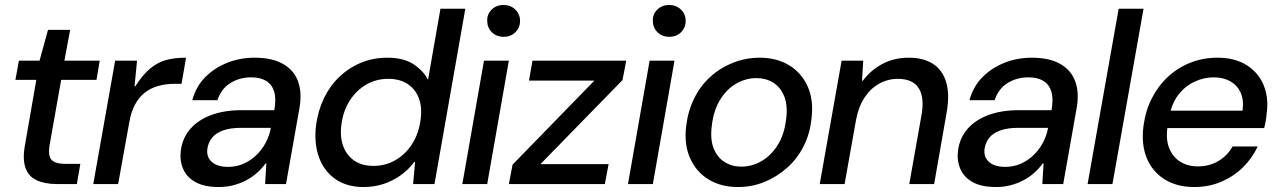

<svg xmlns="http://www.w3.org/2000/svg" viewBox="-20 -740 5134 772"><path d="M209 0Q160 0 127 -15.5Q94 -31 82 -66.5Q70 -102 81 -160L126 -419H42L56 -496H139L173 -620H262L239 -496H381L368 -419H226L180 -160Q172 -114 187 -97.5Q202 -81 245 -81H303L289 0Z M355 0 443 -496H531L521 -393H524Q555 -441 585 -465.5Q615 -490 649 -499Q683 -508 728 -508L710 -403H683Q646 -403 615 -394Q584 -385 561 -366.5Q538 -348 522.5 -319Q507 -290 500 -249L455 0Z M860 12Q801 12 765.5 -8Q730 -28 716 -61.5Q702 -95 707 -135Q714 -186 745.5 -222Q777 -258 829.5 -277.5Q882 -297 952 -297H1083Q1091 -342 1082.5 -371Q1074 -400 1050.5 -414.5Q1027 -429 990 -429Q944 -429 907 -406.5Q870 -384 854 -337H753Q768 -392 805 -429.5Q842 -467 893.5 -487.5Q945 -508 1004 -508Q1074 -508 1118 -483Q1162 -458 1178.5 -412.5Q1195 -367 1184 -305L1130 0H1046L1051 -83H1048Q1031 -60 1010.5 -42.5Q990 -25 966 -13Q942 -1 915.5 5.5Q889 12 860 12ZM897 -69Q931 -69 960 -82Q989 -95 1011.5 -117Q1034 -139 1049 -167.5Q1064 -196 1069 -226H949Q906 -226 877 -215.5Q848 -205 833 -186.5Q818 -168 814 -143Q809 -109 831.5 -89Q854 -69 897 -69Z M1442 12Q1373 12 1327 -21Q1281 -54 1261.5 -110.5Q1242 -167 1251 -238Q1259 -296 1282.5 -345Q1306 -394 1344 -430.5Q1382 -467 1431 -487.5Q1480 -508 1538 -508Q1603 -508 1643 -481.5Q1683 -455 1701 -419L1751 -705H1851L1727 0H1641L1649 -89H1646Q1622 -57 1590 -34.5Q1558 -12 1521 0Q1484 12 1442 12ZM1482 -73Q1531 -73 1571.5 -97Q1612 -121 1638 -162.5Q1664 -204 1671 -258Q1678 -307 1664.5 -344Q1651 -381 1619.5 -402Q1588 -423 1541 -423Q1492 -423 1452 -399.5Q1412 -376 1386 -335Q1360 -294 1353 -241Q1346 -191 1359.5 -153.5Q1373 -116 1404 -94.5Q1435 -73 1482 -73Z M1839 0 1926 -496H2026L1939 0ZM2005 -592Q1976 -592 1957.5 -610.5Q1939 -629 1939 -656Q1938 -683 1957 -701.5Q1976 -720 2005 -720Q2033 -720 2052 -701.5Q2071 -683 2071 -656Q2071 -629 2052.5 -610.5Q2034 -592 2005 -592Z M2026 0 2041 -78 2370 -416H2107L2121 -496H2498L2483 -418L2153 -80H2427L2412 0Z M2505 0 2592 -496H2692L2605 0ZM2671 -592Q2642 -592 2623.5 -610.5Q2605 -629 2605 -656Q2604 -683 2623 -701.5Q2642 -720 2671 -720Q2699 -720 2718 -701.5Q2737 -683 2737 -656Q2737 -629 2718.5 -610.5Q2700 -592 2671 -592Z M2947 12Q2879 12 2829 -18.5Q2779 -49 2754.5 -104.5Q2730 -160 2739 -233Q2746 -293 2771 -344Q2796 -395 2836.5 -431.5Q2877 -468 2928 -488Q2979 -508 3035 -508Q3103 -508 3153 -477.5Q3203 -447 3227.5 -392.5Q3252 -338 3243 -264Q3237 -203 3211.5 -152.5Q3186 -102 3145 -65.5Q3104 -29 3054 -8.5Q3004 12 2947 12ZM2960 -70Q3004 -70 3042.5 -92.5Q3081 -115 3107.5 -157.5Q3134 -200 3141 -262Q3148 -316 3133 -353Q3118 -390 3088.5 -408Q3059 -426 3022 -426Q2979 -426 2940.5 -404Q2902 -382 2875.5 -339Q2849 -296 2842 -234Q2835 -180 2849.5 -143.5Q2864 -107 2893.5 -88.5Q2923 -70 2960 -70Z M3276 0 3364 -496H3451L3446 -415H3449Q3481 -458 3528 -483Q3575 -508 3634 -508Q3694 -508 3732.5 -482.5Q3771 -457 3785 -407.5Q3799 -358 3786 -286L3736 0H3636L3685 -276Q3698 -348 3674 -385.5Q3650 -423 3590 -423Q3550 -423 3515 -403.5Q3480 -384 3456 -347.5Q3432 -311 3422 -258L3376 0Z M3985 12Q3926 12 3890.5 -8Q3855 -28 3841 -61.5Q3827 -95 3832 -135Q3839 -186 3870.5 -222Q3902 -258 3954.5 -277.5Q4007 -297 4077 -297H4208Q4216 -342 4207.5 -371Q4199 -400 4175.5 -414.5Q4152 -429 4115 -429Q4069 -429 4032 -406.5Q3995 -384 3979 -337H3878Q3893 -392 3930 -429.5Q3967 -467 4018.5 -487.5Q4070 -508 4129 -508Q4199 -508 4243 -483Q4287 -458 4303.5 -412.5Q4320 -367 4309 -305L4255 0H4171L4176 -83H4173Q4156 -60 4135.5 -42.5Q4115 -25 4091 -13Q4067 -1 4040.5 5.5Q4014 12 3985 12ZM4022 -69Q4056 -69 4085 -82Q4114 -95 4136.5 -117Q4159 -139 4174 -167.5Q4189 -196 4194 -226H4074Q4031 -226 4002 -215.5Q3973 -205 3958 -186.5Q3943 -168 3939 -143Q3934 -109 3956.5 -89Q3979 -69 4022 -69Z M4353 0 4478 -705H4578L4453 0Z M4782 12Q4712 12 4662.5 -19Q4613 -50 4590.5 -105.5Q4568 -161 4578 -235Q4586 -295 4611.5 -345Q4637 -395 4676.5 -431.5Q4716 -468 4766.5 -488Q4817 -508 4875 -508Q4946 -508 4993.5 -477.5Q5041 -447 5061.5 -396Q5082 -345 5073 -283Q5072 -270 5069.5 -255Q5067 -240 5063 -225H4649L4661 -295H4976Q4982 -338 4968.5 -367.5Q4955 -397 4927 -413Q4899 -429 4860 -429Q4820 -429 4782 -411Q4744 -393 4717 -357.5Q4690 -322 4681 -267L4676 -239Q4666 -185 4680 -147.5Q4694 -110 4724.5 -90.5Q4755 -71 4796 -71Q4843 -71 4879 -92.5Q4915 -114 4936 -151H5037Q5015 -104 4978 -67.5Q4941 -31 4891 -9.5Q4841 12 4782 12Z"/></svg>

Font: DM Sans 36pt Medium
Style: Italic
Weight: 500
Italic angle: -10°
Designer: Colophon Foundry, Jonny Pinhorn
Foundry: Colophon Foundry
Version: Version 4.004;gftools[0.9.30]